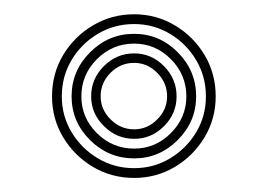

<svg xmlns="http://www.w3.org/2000/svg" viewBox="-20 -830 375 269"><path d="M167.9 -580.7Q136.4 -580.7 110.2 -596.2Q84 -611.8 68.4 -637.8Q52.9 -663.8 52.9 -695Q52.9 -726.7 68.4 -752.8Q84 -778.9 110.2 -794.4Q136.4 -810 167.9 -810Q199.1 -810 225.1 -794.4Q251.1 -778.9 266.7 -752.8Q282.2 -726.7 282.2 -695Q282.2 -663.8 266.7 -637.8Q251.1 -611.8 225.1 -596.2Q199.1 -580.7 167.9 -580.7ZM167.9 -594.4Q195.4 -594.4 218.2 -608.1Q241.1 -621.8 254.8 -644.6Q268.5 -667.5 268.5 -694.8Q268.5 -722.8 254.8 -745.8Q241.1 -768.9 218.1 -782.6Q195.2 -796.3 167.9 -796.3Q140.1 -796.3 117.1 -782.6Q94 -768.9 80.3 -745.9Q66.6 -723 66.6 -695Q66.6 -667.5 80.4 -644.6Q94.2 -621.8 117.2 -608.1Q140.1 -594.4 167.9 -594.4ZM167.9 -608.1Q132 -608.1 106.2 -633.7Q80.3 -659.4 80.3 -695Q80.3 -730.8 106.2 -756.7Q132 -782.6 167.9 -782.6Q203.5 -782.6 229.1 -756.7Q254.8 -730.8 254.8 -695Q254.8 -659.6 229 -633.8Q203.3 -608.1 167.9 -608.1ZM167.9 -621.8Q197.8 -621.8 219.4 -643.5Q241.1 -665.3 241.1 -695Q241.1 -725.3 219.4 -747.1Q197.8 -768.9 167.9 -768.9Q137.6 -768.9 115.8 -747.1Q94 -725.3 94 -695Q94 -665.1 115.8 -643.4Q137.6 -621.8 167.9 -621.8ZM167.9 -635.5Q143.5 -635.5 125.6 -653.3Q107.7 -671 107.7 -695Q107.7 -719.6 125.6 -737.4Q143.5 -755.2 167.9 -755.2Q192.1 -755.2 209.7 -737.4Q227.4 -719.6 227.4 -695Q227.4 -670.8 209.7 -653.1Q192.1 -635.5 167.9 -635.5ZM167.9 -648.8Q186.6 -648.8 200.3 -662.7Q214.1 -676.5 214.1 -695Q214.1 -714 200.3 -727.9Q186.6 -741.9 167.9 -741.9Q148.7 -741.9 134.9 -728Q121 -714.2 121 -695Q121 -676.5 135 -662.7Q148.9 -648.8 167.9 -648.8Z"/></svg>

Font: Big Shoulders Inline Text Thin
Style: Regular
Weight: 100
Designer: Patric King
Foundry: XO Type Co
Version: Version 2.002